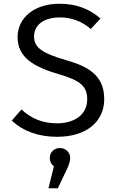

<svg xmlns="http://www.w3.org/2000/svg" viewBox="-20 -720 640 1026"><path d="M537 -191C537 -322 443 -367 335 -398C204 -436 162 -466 162 -525C162 -594 224 -627 300 -627C358 -627 416 -608 465 -565L517 -621C459 -671 391 -700 297 -700C165 -700 74 -626 74 -522C74 -413 159 -363 296 -323C414 -289 446 -256 446 -189C446 -102 370 -61 286 -61C202 -61 143 -90 95 -135L43 -76C101 -20 184 11 285 11C445 11 537 -72 537 -191ZM300 71C270 71 246 93 246 124C246 142 254 158 268 169L239 286H289L340 179C350 156 355 141 355 124C355 94 331 71 300 71Z"/></svg>

Font: FiraMono Nerd Font
Style: Regular
Weight: 400
Designer: Carrois Corporate & Edenspiekermann AG
Foundry: Carrois Corporate GbR & Edenspiekermann AG
Version: Version 003.206;Nerd Fonts 3.3.0